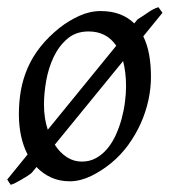

<svg xmlns="http://www.w3.org/2000/svg" viewBox="-27 -488 475 538"><path d="M96.2 -194.8Q96.2 -175.8 98.9 -158Q101.6 -140.1 106.9 -124.5L298.8 -359.9Q271.5 -399.9 221.2 -399.9Q186 -399.9 162.1 -379.6Q138.2 -359.4 123.5 -328.6Q108.9 -297.9 102.5 -262Q96.2 -226.1 96.2 -194.8ZM326.2 -246.1Q326.2 -285.2 317.9 -316.9L126.5 -82.5Q140.6 -60.5 159.9 -47.9Q179.2 -35.2 202.1 -35.2Q224.6 -35.2 242.4 -45.2Q260.3 -55.2 274.2 -72Q288.1 -88.9 297.9 -110.6Q307.6 -132.3 314 -155.8Q320.3 -179.2 323.2 -202.6Q326.2 -226.1 326.2 -246.1ZM396 -272.9Q396 -240.2 388.7 -206.8Q381.3 -173.3 367.2 -141.8Q353 -110.4 332.3 -81.8Q311.5 -53.2 284.2 -30.8Q271.5 -20.5 257.3 -11.2Q243.2 -2 228.5 5.1Q213.9 12.2 198.7 16.1Q183.6 20 168.9 20Q139.6 20 116.2 9.3Q92.8 -1.5 75.2 -20L62 -3.9Q57.6 0 49.8 5.1Q42 10.3 33.4 15.1Q24.9 20 16.8 24.2Q8.8 28.3 2.9 29.8L-6.8 15.1L50.3 -55.2Q38.1 -78.6 32 -107.2Q25.9 -135.7 25.9 -168Q25.9 -203.1 31.7 -235.6Q37.6 -268.1 50.8 -298.3Q64 -328.6 85.9 -356.4Q107.9 -384.3 140.1 -410.2Q165 -429.7 194.8 -443.4Q224.6 -457 254.9 -457Q285.6 -457 309.1 -448Q332.5 -439 349.1 -422.4L358.9 -434.1Q372.6 -442.4 387.9 -453.1Q403.3 -463.9 417 -467.8L428.2 -452.1L374.5 -386.2Q385.7 -363.3 390.9 -334.7Q396 -306.2 396 -272.9Z"/></svg>

Font: Gentium Plus Eur
Style: Italic
Weight: 400
Italic angle: -8°
Designer: J. Victor Gaultney, Annie Olsen, Iska Routamaa, Becca Hirsbrunner
Foundry: SIL International
Version: Version 5.000